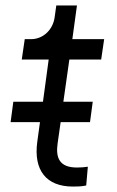

<svg xmlns="http://www.w3.org/2000/svg" viewBox="-20 -680 430 706"><path d="M248 6C258 6 281 6 297 2L303 -67C292 -65 276 -64 263 -64C198 -64 184 -100 192 -154L203 -231H311L321 -306H213L235 -461H352L363 -536H246L263 -660H187L181 -617C175 -571 139 -536 94 -536H71L60 -461H159L138 -306H29L19 -231H127L117 -158C103 -54 150 6 248 6Z"/></svg>

Font: Mluvka
Style: Italic
Weight: 400
Italic angle: -8°
Designer: Modified by Jiří Krblich, Original typeface by Gumpita Rahayu
Foundry: Gumpita Rahayu & Jiří Krblich
Version: Version 2.000;Glyphs 3.1.1 (3134)